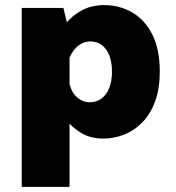

<svg xmlns="http://www.w3.org/2000/svg" viewBox="-20 -531 690 751"><path d="M65 200V-500H228L252 -399V200ZM383 11Q334.5 11 297.5 -11Q260.5 -33 235.5 -66.5Q210.5 -100 198 -135.5Q185.5 -171 185.5 -198L250.5 -221Q251 -202.5 257.2 -186Q263.5 -169.5 274.5 -157.2Q285.5 -145 299.8 -138Q314 -131 330 -131Q358 -131 377.8 -146Q397.5 -161 407.8 -188Q418 -215 418 -251Q418 -286.5 408 -313Q398 -339.5 379 -354.2Q360 -369 333 -369Q316.5 -369 302.8 -362.5Q289 -356 278 -345Q267 -334 259.2 -320Q251.5 -306 247 -291L188 -315Q188 -342 200.8 -375.5Q213.5 -409 238.5 -440Q263.5 -471 301 -491Q338.5 -511 388 -511Q446.5 -511 496 -483Q545.5 -455 575.2 -397.2Q605 -339.5 605 -251Q605 -184.5 587 -135.2Q569 -86 537.8 -53.5Q506.5 -21 466.8 -5Q427 11 383 11Z"/></svg>

Font: Trispace Thin ExtraBold
Style: Regular
Weight: 800
Version: Version 1.210